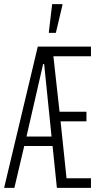

<svg xmlns="http://www.w3.org/2000/svg" viewBox="-22 -915 484 935"><path d="M-2 0 162 -688H421V-641H238L268 -371H399V-324H273L302 -47H421V0H255L234 -204H96L48 0ZM107 -250H229L193 -603H188ZM216 -755V-760L232 -895H282V-890L250 -755Z"/></svg>

Font: Saira Ultra Condensed Light
Style: Regular
Weight: 300
Width: 1
Designer: Hector Gatti with collaboration of the Omnibus-Type team
Foundry: Omnibus-Type
Version: Version 1.001; ttfautohint (v1.8)